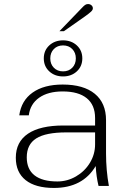

<svg xmlns="http://www.w3.org/2000/svg" viewBox="-20 -917 622 947"><path d="M58 -139Q58 -217 118 -257.5Q178 -298 293 -298H449V-335Q449 -399 408 -432.5Q367 -466 289 -466Q217 -466 173 -435Q129 -404 122 -348H75Q85 -421 141 -460.5Q197 -500 289 -500Q392 -500 447.5 -454.5Q503 -409 503 -324V-160Q503 -78 517 0H466Q455 -45 452 -98Q388 10 246 10Q155 10 106.5 -28.5Q58 -67 58 -139ZM449 -205V-264H307Q206 -264 159 -234.5Q112 -205 112 -141Q112 -82 150.5 -52Q189 -22 263 -22Q312 -22 355 -47Q398 -72 423.5 -114Q449 -156 449 -205ZM381 -875Q393 -888 399.5 -892.5Q406 -897 414 -897Q424 -897 431 -891Q438 -885 438 -876Q438 -868 429 -859.5Q420 -851 399 -836L295 -763H273ZM196 -629Q196 -668 223 -693Q250 -718 291 -718Q332 -718 359 -693Q386 -668 386 -629Q386 -590 359 -565Q332 -540 291 -540Q250 -540 223 -565Q196 -590 196 -629ZM354 -629Q354 -657 336.5 -675Q319 -693 291 -693Q263 -693 245.5 -675Q228 -657 228 -629Q228 -601 245.5 -583Q263 -565 291 -565Q319 -565 336.5 -583Q354 -601 354 -629Z"/></svg>

Font: Fahkwang ExtraLight
Style: Regular
Weight: 275
Designer: Suppakit Chalermlarp | Katatrad Co.,Ltd.
Foundry: Cadson Demak Co.,Ltd.
Version: Version 1.000; ttfautohint (v1.6)